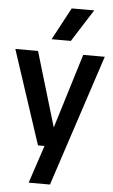

<svg xmlns="http://www.w3.org/2000/svg" viewBox="-65 -851 654 1113"><g transform="rotate(5 261.5 -294.0)"><path d="M180.5 0 1 -545.5H133L262.5 -111.5L396 -545.5H521.5L269.5 220H145.5L218.5 0ZM205.5 -620 306 -808H437L317.5 -620Z"/></g></svg>

Font: Encode Sans SemiCondensed SemiCondensed SemiBold
Style: Regular
Weight: 600
Width: 4
Designer: Multiple Designers
Foundry: Impallari Type
Version: Version 3.000; ttfautohint (v1.8.3) -l 8 -r 50 -G 200 -x 14 